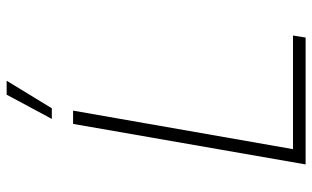

<svg xmlns="http://www.w3.org/2000/svg" viewBox="-201 -739 940 578"><g transform="rotate(-90 269.0 -450.0)"><path d="M63 0H445L451 -38H109L225 -700H185ZM315 -900H273L200 -764H232Z"/></g></svg>

Font: Fixel Display ExtraLight
Style: Italic
Weight: 200
Italic angle: -10°
Designer: AlfaBravo + MacPaw
Foundry: Kyrylo Tkachov, Marchela Mozhyna, Serhii Makarenko, Maria Weinstein, Zakhar Kryvoshyya
Version: Version 1.210;Glyphs 3.2 (3217)